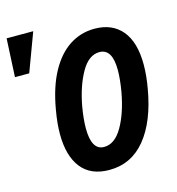

<svg xmlns="http://www.w3.org/2000/svg" viewBox="-216 -903 933 1014"><g transform="rotate(-15 251.0 -396.0)"><path d="M53.5 -240.5Q53.5 -299.5 66.5 -372Q87 -491 131 -571.2Q175 -651.5 236.8 -691.2Q298.5 -731 373 -731Q469.5 -731 522.8 -667.5Q576 -604 576 -481Q576 -421.5 563.5 -351.5Q534 -180 456.2 -85Q378.5 10 258 10Q156.5 10 105 -55.5Q53.5 -121 53.5 -240.5ZM425 -372Q436.5 -438.5 436.5 -488.5Q436.5 -605 366.5 -605Q308 -605 266.5 -532.2Q225 -459.5 205 -351.5Q193.5 -283.5 193.5 -234.5Q193.5 -114.5 262 -114.5Q321 -114.5 363 -187.5Q405 -260.5 425 -372ZM58 -802 -20 -592.5H-98L-87.5 -802Z"/></g></svg>

Font: JuliaMono ExtraBoldItalic
Style: Regular
Weight: 800
Italic angle: -9°
Monospace: yes
Designer: cormullion
Foundry: corm
Version: Version 0.049; ttfautohint (v1.8.4)